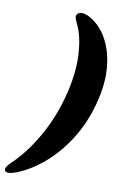

<svg xmlns="http://www.w3.org/2000/svg" viewBox="-182 -791 635 970"><g transform="rotate(10 135.0 -306.5)"><path d="M310 -298.5Q281.5 -192 227.8 -108.2Q174 -24.5 106 32.5Q38 89.5 -32.5 116Q-82 133 -87.5 113Q-92.5 99.5 -61 69.5Q6 6 62.8 -92Q119.5 -190 150.5 -307Q181.5 -424 177 -521Q172.5 -618 141 -681Q133.5 -696 130.8 -706.2Q128 -716.5 133.5 -724.5Q148.5 -744.5 188.5 -728.5Q245 -701.5 282.5 -640.8Q320 -580 329.2 -492.8Q338.5 -405.5 310 -298.5Z"/></g></svg>

Font: Fraunces 72pt Soft Black
Style: Italic
Weight: 900
Italic angle: -16°
Version: Version 1.000;[b76b70a41]